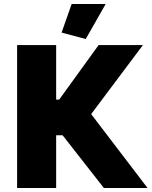

<svg xmlns="http://www.w3.org/2000/svg" viewBox="-20 -934 753 954"><path d="M505 -914H336L286 -772L406 -740ZM259 -710H65V0H259V-262H291L496 0H713L433 -367L690 -710H470L274 -439H259Z"/></svg>

Font: Raleway Black
Style: Regular
Weight: 900
Designer: Matt McInerney, Pablo Impallari, Rodrigo Fuenzalida
Foundry: Matt McInerney, Pablo Impallari, Rodrigo Fuenzalida
Version: Version 3.000g; ttfautohint (v1.5) -l 8 -r 28 -G 28 -x 14 -D